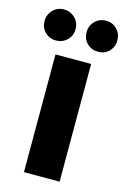

<svg xmlns="http://www.w3.org/2000/svg" viewBox="-131 -823 581 879"><g transform="rotate(15 159.5 -383.5)"><path d="M75 -558H244V0H75ZM60 -620Q29 -620 8 -641Q-13 -662 -13 -693Q-13 -724 8 -745.5Q29 -767 60 -767Q91 -767 112.5 -745.5Q134 -724 134 -693Q134 -662 112.5 -641Q91 -620 60 -620ZM259 -620Q228 -620 207 -641Q186 -662 186 -693Q186 -724 207 -745.5Q228 -767 259 -767Q291 -767 311.5 -745.5Q332 -724 332 -693Q332 -662 311.5 -641Q291 -620 259 -620Z"/></g></svg>

Font: Parkinsans Light
Style: Bold
Weight: 700
Version: Version 1.000